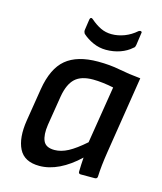

<svg xmlns="http://www.w3.org/2000/svg" viewBox="-105 -757 713 846"><g transform="rotate(15 251.5 -334.0)"><path d="M154 11Q85 11 60.5 -37.5Q36 -86 49 -168L73 -317Q89 -415 140 -457.5Q191 -500 286 -500Q340 -500 385.5 -491Q431 -482 484 -477L428 -123Q423 -91 420 -63.5Q417 -36 416 -10Q415 0 404 0H340Q330 0 330 -10Q330 -25 331 -42Q332 -59 333 -75Q289 -33 243.5 -11Q198 11 154 11ZM200 -74Q230 -74 262 -91Q294 -108 337 -146L379 -407Q356 -412 331 -415Q306 -418 285 -418Q231 -418 203.5 -392.5Q176 -367 166 -310L144 -174Q137 -127 148.5 -100.5Q160 -74 200 -74ZM305 -559Q274 -559 246 -571.5Q218 -584 197 -603Q195 -606 193.5 -610.5Q192 -615 193 -621L200 -669Q201 -676 205.5 -677.5Q210 -679 215 -674Q238 -654 261 -643Q284 -632 311 -632Q340 -632 369 -643Q398 -654 423 -676Q429 -680 434 -678Q439 -676 437 -670L429 -614Q428 -609 426.5 -605.5Q425 -602 420 -599Q399 -580 369 -569.5Q339 -559 305 -559Z"/></g></svg>

Font: Sofia Sans Semi Condensed SemiBold
Style: Italic
Weight: 600
Italic angle: -9°
Version: Version 4.100